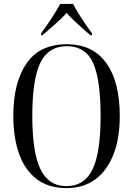

<svg xmlns="http://www.w3.org/2000/svg" viewBox="-20 -951 681 981"><path d="M320 10Q228 10 167.5 -36Q107 -82 77.5 -165Q48 -248 48 -359Q48 -529 115.5 -627Q183 -725 321 -725Q454 -725 523 -629Q592 -533 592 -358Q592 -245 560 -162.5Q528 -80 467.5 -35Q407 10 320 10ZM320 0Q411 0 452.5 -85Q494 -170 494 -358Q494 -547 455 -631Q416 -715 321 -715Q228 -715 186.5 -631Q145 -547 145 -358Q145 -172 187 -86Q229 0 320 0ZM190 -781Q213 -811 241 -854Q269 -897 288 -931H353Q371 -897 399 -854Q427 -811 450 -781V-771H442Q429 -782 405 -803Q381 -824 357.5 -846.5Q334 -869 321 -885Q295 -857 260.5 -826.5Q226 -796 197 -771H190Z"/></svg>

Font: Noto Serif Display Condensed
Style: Regular
Weight: 400
Width: 3
Designer: Monotype Design Team
Foundry: Monotype Imaging Inc.
Version: Version 2.009